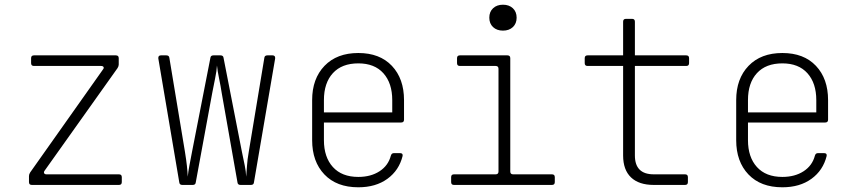

<svg xmlns="http://www.w3.org/2000/svg" viewBox="-20 -785 3640 815"><path d="M115 0Q103 0 103 -12V-38Q103 -45 108 -53L417 -490Q422 -496 419.5 -500.5Q417 -505 409 -505H124Q112 -505 112 -517V-538Q112 -550 124 -550H472Q484 -550 484 -538V-511Q484 -504 479 -496L169 -60Q165 -54 167.5 -49.5Q170 -45 177 -45H485Q497 -45 497 -33V-12Q497 0 485 0Z M754 0Q742 0 741 -11L652 -537Q651 -550 663 -550H686Q698 -550 699 -539L765 -141Q771 -104 773.5 -80Q776 -56 777 -35Q779 -56 783.5 -79.5Q788 -103 795 -140L873 -539Q874 -550 886 -550H916Q928 -550 929 -539L1007 -140Q1014 -106 1019 -82Q1024 -58 1025 -35Q1027 -57 1028.5 -82Q1030 -107 1036 -141L1102 -539Q1103 -550 1115 -550H1137Q1149 -550 1148 -537L1058 -11Q1057 0 1045 0H1001Q989 0 988 -11L921 -391Q917 -418 910 -451.5Q903 -485 901 -507Q900 -485 893 -451.5Q886 -418 881 -391L811 -11Q810 0 798 0Z M1501 10Q1409 10 1357 -44.5Q1305 -99 1305 -190V-360Q1305 -451 1357.5 -505.5Q1410 -560 1501 -560Q1592 -560 1643.5 -505.5Q1695 -451 1695 -360V-277Q1695 -265 1683 -265H1355V-190Q1355 -118 1393 -76Q1431 -34 1501 -34Q1554 -34 1591 -58Q1628 -82 1639 -124Q1642 -135 1652 -135H1678Q1691 -135 1689 -123Q1674 -62 1624.5 -26Q1575 10 1501 10ZM1355 -308H1645V-360Q1645 -432 1607.5 -474Q1570 -516 1501 -516Q1431 -516 1393 -474.5Q1355 -433 1355 -360Z M1907 0Q1895 0 1895 -12V-33Q1895 -45 1907 -45H2084Q2096 -45 2096 -57V-493Q2096 -505 2084 -505H1932Q1920 -505 1920 -517V-538Q1920 -550 1932 -550H2134Q2146 -550 2146 -538V-57Q2146 -45 2158 -45H2323Q2335 -45 2335 -33V-12Q2335 0 2323 0ZM2115 -655Q2089 -655 2073 -670Q2057 -685 2057 -710Q2057 -735 2073 -750Q2089 -765 2115 -765Q2141 -765 2157 -750Q2173 -735 2173 -710Q2173 -685 2157 -670Q2141 -655 2115 -655Z M2755 0Q2692 0 2658.5 -32Q2625 -64 2625 -125V-505H2474Q2462 -505 2462 -517V-538Q2462 -550 2474 -550H2625V-693Q2625 -705 2637 -705H2663Q2675 -705 2675 -693V-550H2893Q2905 -550 2905 -538V-517Q2905 -505 2893 -505H2675V-125Q2675 -45 2755 -45H2888Q2900 -45 2900 -33V-12Q2900 0 2888 0Z M3301 10Q3209 10 3157 -44.5Q3105 -99 3105 -190V-360Q3105 -451 3157.5 -505.5Q3210 -560 3301 -560Q3392 -560 3443.5 -505.5Q3495 -451 3495 -360V-277Q3495 -265 3483 -265H3155V-190Q3155 -118 3193 -76Q3231 -34 3301 -34Q3354 -34 3391 -58Q3428 -82 3439 -124Q3442 -135 3452 -135H3478Q3491 -135 3489 -123Q3474 -62 3424.5 -26Q3375 10 3301 10ZM3155 -308H3445V-360Q3445 -432 3407.5 -474Q3370 -516 3301 -516Q3231 -516 3193 -474.5Q3155 -433 3155 -360Z"/></svg>

Font: Pitagon Sans Mono Thin
Style: Regular
Weight: 100
Monospace: yes
Designer: Travis Tran
Foundry: Pitagon
Version: Version 1.001; ttfautohint (v1.8.4.7-5d5b);gftools[0.9.26]